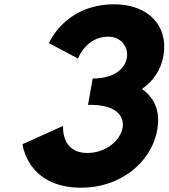

<svg xmlns="http://www.w3.org/2000/svg" viewBox="-20 -860 786 895"><path d="M208.2 -659 343.5 -587C343.5 -587 380.5 -689 484.5 -689C606.5 -689 619.1 -494 412.1 -494L390.4 -371C648.8 -379 561.4 -147 386.9 -147C262.9 -147 274.1 -273 274.1 -273L85.1 -188C85.1 -188 105.4 15 359.4 15C536.4 15 685.3 -98 713.1 -256C728.5 -343 698.6 -406 641.5 -445C692.6 -480 729.8 -532 741.8 -600C766.5 -740 670.1 -840 513.1 -840C282.1 -840 208.2 -659 208.2 -659Z"/></svg>

Font: Hussar Wysoki
Style: Obl
Weight: 700
Foundry: Cannot Into Space Fonts
Version: Version 0.92